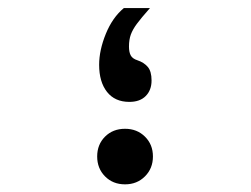

<svg xmlns="http://www.w3.org/2000/svg" viewBox="-20 -450 640 489"><path d="M227.5 -51.5Q227.5 -82 247.5 -102Q267.5 -122 298.5 -122Q329 -122 349.2 -102Q369.5 -82 369.5 -51.5Q369.5 -21 349.2 -0.8Q329 19.5 298.5 19.5Q267.5 19.5 247.5 -0.8Q227.5 -21 227.5 -51.5ZM232.5 -285Q232.5 -322 249.5 -363.8Q266.5 -405.5 295.5 -429.5H362Q339 -403.5 328.5 -389.2Q318 -375 313.2 -362Q308.5 -349 308.5 -331.5Q308.5 -317 313 -308.8Q317.5 -300.5 330 -296.5Q346.5 -291 356.2 -279.8Q366 -268.5 366 -245Q366 -220.5 351.2 -205.5Q336.5 -190.5 309.5 -190.5Q272.5 -190.5 252.5 -216Q232.5 -241.5 232.5 -285Z"/></svg>

Font: JuliaMono ExtraBold
Style: Regular
Weight: 800
Monospace: yes
Designer: cormullion
Foundry: corm
Version: Version 0.055; ttfautohint (v1.8.4)